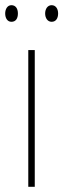

<svg xmlns="http://www.w3.org/2000/svg" viewBox="-32 -720 244 740"><path d="M-12 -668C-12 -651 -4 -636 12 -636C29 -636 37 -649 37 -668C37 -686 29 -700 12 -700C-4 -700 -12 -684 -12 -668ZM142 -668C142 -651 151 -636 167 -636C184 -636 192 -650 192 -668C192 -686 183 -700 167 -700C151 -700 142 -685 142 -668ZM102 0V-527H77V0Z"/></svg>

Font: Noto Sans Lao UI Cond Thin
Style: Regular
Weight: 100
Width: 3
Designer: Monotype Design Team
Foundry: Monotype Imaging Inc.
Version: Version 2.000